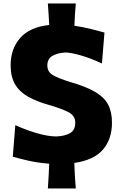

<svg xmlns="http://www.w3.org/2000/svg" viewBox="-20 -926 696 1101"><path d="M414.6 -906.2Q411.6 -873.5 409.7 -841.6Q407.7 -809.6 406.7 -778.3Q456.1 -771 502.7 -759.5Q549.3 -748 579.1 -739.3L564.5 -562Q496.1 -593.8 439.7 -609.4Q383.3 -625 356 -625Q312.5 -623 282 -606.4Q251.5 -589.8 251.5 -550.3Q251.5 -514.2 282.7 -495.6Q314 -477.1 380.4 -456.5Q471.7 -430.2 524.4 -399.7Q577.1 -369.1 599.6 -326.9Q622.1 -284.7 622.1 -222.7Q622.1 -128.4 570.3 -68.1Q518.6 -7.8 406.2 8.3Q407.2 43.5 409.2 79.8Q411.1 116.2 414.6 154.8H254.4Q256.8 117.7 259 82.3Q261.2 46.9 262.2 12.7Q194.3 7.3 141.8 -4.9Q89.4 -17.1 53.2 -27.3L67.9 -208.5Q125.5 -181.6 190.4 -162.6Q255.4 -143.6 303.2 -143.6Q352.5 -145.5 382.1 -162.8Q411.6 -180.2 411.6 -223.1Q411.6 -263.7 369.4 -284.4Q327.1 -305.2 258.8 -324.7Q189.9 -344.2 141.1 -371.6Q92.3 -398.9 66.7 -442.1Q41 -485.4 41 -551.8Q41 -645.5 95.5 -708Q149.9 -770.5 262.2 -782.7Q260.7 -813 258.8 -844Q256.8 -875 254.4 -906.2Z"/></svg>

Font: Pinar ExtraBold
Style: Regular
Weight: 800
Designer: Amin Abedi
Version: Version 3.000